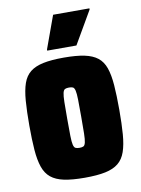

<svg xmlns="http://www.w3.org/2000/svg" viewBox="-82 -764 607 828"><g transform="rotate(-10 221.5 -350.0)"><path d="M222 8Q167 8 131.5 0.5Q96 -7 74.5 -24.5Q53 -42 42.5 -72.5Q32 -103 28.5 -148Q25 -193 25 -255Q25 -318 28.5 -363.5Q32 -409 42.5 -439Q53 -469 74.5 -486Q96 -503 131.5 -510.5Q167 -518 222 -518Q277 -518 312.5 -510.5Q348 -503 369.5 -486Q391 -469 401.5 -439Q412 -409 415.5 -363.5Q419 -318 419 -255Q419 -193 415.5 -148Q412 -103 401.5 -72.5Q391 -42 369.5 -24.5Q348 -7 312.5 0.5Q277 8 222 8ZM222 -123Q233 -123 239 -126Q245 -129 248 -141.5Q251 -154 251.5 -181Q252 -208 252 -255Q252 -302 251.5 -329Q251 -356 248 -368.5Q245 -381 239 -384Q233 -387 222 -387Q211 -387 204.5 -384Q198 -381 195 -368.5Q192 -356 191.5 -329Q191 -302 191 -255Q191 -208 191.5 -181Q192 -154 195 -141.5Q198 -129 204.5 -126Q211 -123 222 -123ZM157 -560V-565L209 -708H368V-703L285 -560Z"/></g></svg>

Font: Saira Condensed Black
Style: Regular
Weight: 900
Width: 3
Designer: Hector Gatti with collaboration of the Omnibus-Type team
Foundry: Omnibus-Type
Version: Version 1.101